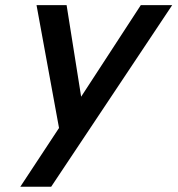

<svg xmlns="http://www.w3.org/2000/svg" viewBox="-20 -709 674 729"><path d="M57.1 0 204.1 -223.1 118.7 -689.5H232.9L288.1 -341.8L514.6 -689.5H633.8L174.3 0Z"/></svg>

Font: Acari Sans SemiBold
Style: Italic
Weight: 600
Italic angle: -13°
Designer: Alfredo Marco Pradil and Stefan Peev
Foundry: Hanken Design Co.
Version: Version 1.045;January 11, 2019;FontCreator 11.5.0.2425 64-bi